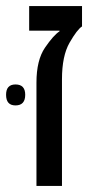

<svg xmlns="http://www.w3.org/2000/svg" viewBox="-56 -612 300 632"><path d="M148 0V-351Q148 -428 173 -471.5Q198 -515 214 -525V-592H40V-511H140V-509Q120 -496 92 -455Q64 -414 64 -340V0ZM-5 -265Q27 -265 27 -300Q27 -334 -5 -334Q-36 -334 -36 -300Q-36 -265 -5 -265Z"/></svg>

Font: Noto Sans Hebrew Extra Condensed
Style: Regular
Weight: 400
Width: 2
Designer: Monotype Design Team
Foundry: Monotype Imaging Inc.
Version: 1.000